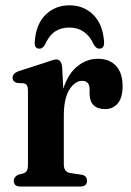

<svg xmlns="http://www.w3.org/2000/svg" viewBox="-20 -684 479 704"><path d="M208 -437 212 -358.5Q229.5 -413.5 263.8 -441Q298 -468.5 338.5 -468.5Q381.5 -468.5 405.5 -442.5Q429.5 -416.5 429.5 -367.5Q429.5 -325.5 411.8 -304.8Q394 -284 366 -284Q309.5 -284 308.5 -340V-357Q308.5 -387.5 280.5 -387.5Q255 -387.5 234.5 -355.5Q214 -323.5 214 -259V-81.5Q214 -53 237.5 -49.5L278 -43.5Q299 -40.5 299 -21Q299 0 273.5 0H55.5Q30.5 0 30.5 -21Q30.5 -35.5 47 -43.5L65.5 -48Q74.5 -51 78.5 -58Q82.5 -65 82.5 -80.5V-352.5Q82.5 -365.5 78.8 -371Q75 -376.5 67 -378.5L41.5 -380Q26 -385.5 26 -399Q26 -414.5 48 -423L146 -454.5Q176.5 -466 186.5 -466Q205 -466 208 -437ZM234.5 -583Q203.5 -583 181.8 -568.5Q160 -554 145 -520.5Q136.5 -505.5 125 -505.5Q105 -505.5 107.5 -532Q112 -595.5 147.2 -630Q182.5 -664.5 234.5 -664.5Q286.5 -664.5 321.8 -630Q357 -595.5 361.5 -532Q363.5 -505.5 344 -505.5Q332.5 -505.5 324 -520.5Q295.5 -583 234.5 -583Z"/></svg>

Font: Fraunces 72pt Soft SemiBold
Style: Regular
Weight: 600
Version: Version 1.000;[b76b70a41]